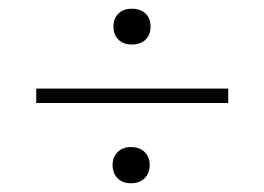

<svg xmlns="http://www.w3.org/2000/svg" viewBox="-20 -568 606 440"><path d="M240 -507Q240 -526 251.5 -537Q263 -548 282 -548Q302 -548 313.5 -537Q325 -526 325 -507Q325 -488 313.5 -477Q302 -466 282 -466Q263 -466 251.5 -477Q240 -488 240 -507ZM63 -365H503V-332H63ZM238 -190Q238 -208 249.5 -219.5Q261 -231 280 -231Q300 -231 311.5 -219.5Q323 -208 323 -190Q323 -171 311.5 -159.5Q300 -148 280 -148Q261 -148 249.5 -159.5Q238 -171 238 -190Z"/></svg>

Font: Taviraj ExtraLight
Style: Regular
Weight: 200
Designer: Katatrad Team
Foundry: CadsonDemak
Version: Version 1.030